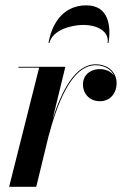

<svg xmlns="http://www.w3.org/2000/svg" viewBox="-20 -716 496 736"><path d="M392.5 -551.5H396C406 -612.5 398.5 -695.5 311 -695.5C213.5 -695.5 176 -612.5 166 -551.5H169.5C181 -600.5 252 -620.5 301 -620.5C349.5 -620.5 399.5 -597.5 392.5 -551.5ZM130 -456.5 15 0H119L165.5 -191.5C196.5 -308.5 251.5 -466 346.5 -466C381.5 -466 406.5 -449.5 417.5 -425.5C406.5 -441.5 386 -451 363.5 -451C324 -451 298 -426.5 298 -392.5C298 -355 325 -328 363 -328C402.5 -328 427 -358.5 427 -397.5C427 -438.5 395 -469.5 346.5 -469.5C267 -469.5 215.5 -364.5 182 -260.5L230.5 -460H50.5V-456.5Z"/></svg>

Font: Bodoni* 48pt Medium
Style: Italic
Weight: 500
Italic angle: -13°
Version: Version 2.3